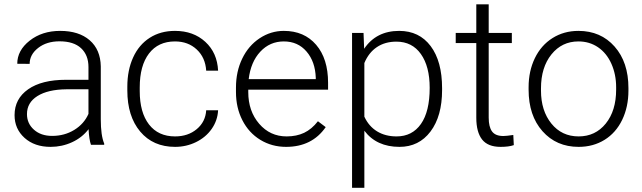

<svg xmlns="http://www.w3.org/2000/svg" viewBox="-20 -684 3033 907"><path d="M409.7 0Q400.9 -24.9 398.4 -73.7Q367.7 -33.7 320.1 -12Q272.5 9.8 219.2 9.8Q143.1 9.8 95.9 -32.7Q48.8 -75.2 48.8 -140.1Q48.8 -217.3 113 -262.2Q177.2 -307.1 292 -307.1H397.9V-367.2Q397.9 -423.8 363 -456.3Q328.1 -488.8 261.2 -488.8Q200.2 -488.8 160.2 -457.5Q120.1 -426.3 120.1 -382.3L61.5 -382.8Q61.5 -445.8 120.1 -491.9Q178.7 -538.1 264.2 -538.1Q352.5 -538.1 403.6 -493.9Q454.6 -449.7 456.1 -370.6V-120.6Q456.1 -43.9 472.2 -5.9V0ZM226.1 -42Q284.7 -42 330.8 -70.3Q377 -98.6 397.9 -146V-262.2H293.5Q206.1 -261.2 156.7 -230.2Q107.4 -199.2 107.4 -145Q107.4 -100.6 140.4 -71.3Q173.3 -42 226.1 -42Z M807.1 -39.6Q868.2 -39.6 909.4 -74Q950.7 -108.4 954.1 -163.1H1010.3Q1007.8 -114.7 980 -75Q952.1 -35.2 906 -12.7Q859.9 9.8 807.1 9.8Q703.1 9.8 642.3 -62.5Q581.5 -134.8 581.5 -256.8V-274.4Q581.5 -352.5 608.9 -412.6Q636.2 -472.7 687.3 -505.4Q738.3 -538.1 806.6 -538.1Q893.6 -538.1 950 -486.3Q1006.3 -434.6 1010.3 -350.1H954.1Q950.2 -412.1 909.4 -450.2Q868.7 -488.3 806.6 -488.3Q727.5 -488.3 683.8 -431.2Q640.1 -374 640.1 -271V-253.9Q640.1 -152.8 683.8 -96.2Q727.5 -39.6 807.1 -39.6Z M1331.5 9.8Q1264.2 9.8 1209.7 -23.4Q1155.3 -56.6 1125 -116Q1094.7 -175.3 1094.7 -249V-270Q1094.7 -346.2 1124.3 -407.2Q1153.8 -468.3 1206.5 -503.2Q1259.3 -538.1 1320.8 -538.1Q1417 -538.1 1473.4 -472.4Q1529.8 -406.7 1529.8 -293V-260.3H1152.8V-249Q1152.8 -159.2 1204.3 -99.4Q1255.9 -39.6 1334 -39.6Q1380.9 -39.6 1416.7 -56.6Q1452.6 -73.7 1481.9 -111.3L1518.6 -83.5Q1454.1 9.8 1331.5 9.8ZM1320.8 -488.3Q1254.9 -488.3 1209.7 -439.9Q1164.6 -391.6 1154.8 -310.1H1471.7V-316.4Q1469.2 -392.6 1428.2 -440.4Q1387.2 -488.3 1320.8 -488.3Z M2068.4 -258.8Q2068.4 -135.3 2013.7 -62.7Q1959 9.8 1867.2 9.8Q1758.8 9.8 1701.2 -66.4V203.1H1643.1V-528.3H1697.3L1700.2 -453.6Q1757.3 -538.1 1865.7 -538.1Q1960.4 -538.1 2014.4 -466.3Q2068.4 -394.5 2068.4 -267.1ZM2009.8 -269Q2009.8 -370.1 1968.3 -428.7Q1926.8 -487.3 1852.5 -487.3Q1798.8 -487.3 1760.3 -461.4Q1721.7 -435.5 1701.2 -386.2V-132.8Q1722.2 -87.4 1761.2 -63.5Q1800.3 -39.6 1853.5 -39.6Q1927.2 -39.6 1968.5 -98.4Q2009.8 -157.2 2009.8 -269Z M2288.6 -663.6V-528.3H2397.9V-480.5H2288.6V-128.4Q2288.6 -84.5 2304.4 -63Q2320.3 -41.5 2357.4 -41.5Q2372.1 -41.5 2404.8 -46.4L2407.2 1.5Q2384.3 9.8 2344.7 9.8Q2284.7 9.8 2257.3 -25.1Q2230 -60.1 2230 -127.9V-480.5H2132.8V-528.3H2230V-663.6Z M2477.1 -272Q2477.1 -348.1 2506.6 -409.2Q2536.1 -470.2 2590.1 -504.2Q2644 -538.1 2712.4 -538.1Q2817.9 -538.1 2883.3 -464.1Q2948.7 -390.1 2948.7 -268.1V-255.9Q2948.7 -179.2 2919.2 -117.9Q2889.6 -56.6 2835.9 -23.4Q2782.2 9.8 2713.4 9.8Q2608.4 9.8 2542.7 -64.2Q2477.1 -138.2 2477.1 -260.3ZM2535.6 -255.9Q2535.6 -161.1 2584.7 -100.3Q2633.8 -39.6 2713.4 -39.6Q2792.5 -39.6 2841.6 -100.3Q2890.6 -161.1 2890.6 -260.7V-272Q2890.6 -332.5 2868.2 -382.8Q2845.7 -433.1 2805.2 -460.7Q2764.6 -488.3 2712.4 -488.3Q2634.3 -488.3 2585 -427Q2535.6 -365.7 2535.6 -266.6Z"/></svg>

Font: RobotoDraft Light
Style: Regular
Weight: 300
Version: Version 2.001151; 2014